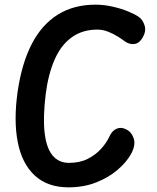

<svg xmlns="http://www.w3.org/2000/svg" viewBox="-20 -798 672 824"><path d="M274 6Q184 6 129 -45Q74 -96 56 -189Q38 -282 56 -407Q74 -528 117 -610.5Q160 -693 228.5 -735.5Q297 -778 390 -778Q426 -778 463.5 -769.5Q501 -761 531 -748.5Q561 -736 576 -725Q593 -713 600.5 -689Q608 -665 593 -638Q579 -613 558.5 -609.5Q538 -606 518 -619Q506 -628 486.5 -640.5Q467 -653 444 -662Q421 -671 398 -671Q334 -671 288 -638Q242 -605 214.5 -542.5Q187 -480 176 -393Q164 -294 171.5 -228.5Q179 -163 205.5 -131Q232 -99 276 -99Q322 -99 356 -116Q390 -133 414 -159.5Q438 -186 451 -215Q462 -238 481.5 -246Q501 -254 523 -242Q545 -231 554 -203.5Q563 -176 543 -138Q523 -102 484.5 -69Q446 -36 392.5 -15Q339 6 274 6Z"/></svg>

Font: Edu SA Beginner
Style: Bold
Weight: 700
Version: Version 1.003